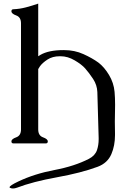

<svg xmlns="http://www.w3.org/2000/svg" viewBox="-20 -797 691 1067"><path d="M616.7 -286.6Q619.6 -253.9 619.6 -214.8Q619.6 -197.8 619.1 -179.2Q618.2 -150.9 618.2 -122.1Q618.2 -88.9 619.1 -54.7V-46.4Q619.1 12.2 599.1 59.1Q577.6 109.4 522.5 129.9Q430.2 164.1 296.4 188.2Q162.6 212.4 74.2 246.1Q62 250.5 51.8 250.5Q43.5 250.5 36.1 247.1Q33.2 246.1 33.2 243.7Q33.2 234.4 82 211.4Q171.4 168.9 283.2 147.7Q395 126.5 474.6 85.4Q508.3 67.9 519 37.1Q528.3 9.3 528.3 -23.4V-29.8L521 -285.6Q519.5 -324.7 497.3 -358.4Q475.1 -392.1 453.1 -417Q434.1 -438.5 395.3 -461.4Q356.4 -484.4 316.9 -484.4H311.5Q272 -484.4 243.9 -466.1Q215.8 -447.8 202.1 -428.7Q198.2 -423.8 192.4 -413.1V-77.6Q192.4 -43.5 219 -33.9Q245.6 -24.4 245.6 -11.2Q245.6 0 234.4 0H54.7Q43.5 0 43.5 -11.2Q43.5 -24.4 70.1 -33.9Q96.7 -43.5 96.7 -77.6V-667.5Q96.7 -701.7 70.1 -711.2Q43.5 -720.7 43.5 -734.4Q43.5 -745.6 54.7 -745.6Q89.8 -747.1 124 -756.1Q158.2 -765.1 192.4 -776.9V-484.4Q195.3 -485.8 198.2 -487.8Q201.2 -489.7 204.1 -491.7Q250 -518.6 333 -518.6H335.9Q394.5 -518.6 443.6 -496.3Q492.7 -474.1 526.9 -449.2Q559.6 -424.3 585.9 -380.4Q612.3 -336.4 616.7 -286.6Z"/></svg>

Font: Caudex
Style: Regular
Weight: 400
Version: Version 1.01